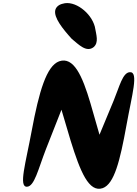

<svg xmlns="http://www.w3.org/2000/svg" viewBox="-20 -1231 885 1237"><path d="M184 -387C146 -181 98 -25 154 -28C202 -30 226 -141 276 -270L376 -524L435 -325C497 -125 553 12 642 -19C716 -46 753 -193 795 -425C830 -620 875 -769 817 -766C770 -764 750 -674 712 -582L621 -363L563 -565C510 -745 454 -868 361 -836C280 -806 232 -644 184 -387ZM336 -1165C326 -1118 383 -1046 442 -981C486 -945 537 -890 584 -928C617 -958 601 -1004 591 -1059C567 -1150 460 -1231 384 -1207C357 -1201 340 -1184 336 -1165Z"/></svg>

Font: Venom Sans
Style: BdObl
Weight: 700
Version: Version 1.001